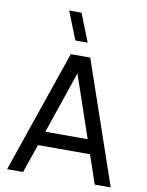

<svg xmlns="http://www.w3.org/2000/svg" viewBox="-102 -1040 851 1112"><g transform="rotate(10 323.0 -484.0)"><path d="M351 -802.5 285.5 -967.5H213L278.5 -802.5ZM18.5 0H112.5L170.5 -168.5H476.5L534 0H628L380.5 -720H266ZM199 -252 323.5 -617 448 -252Z"/></g></svg>

Font: Vela Sans Med
Style: Regular
Weight: 500
Designer: Principal design: Mikhail Sharanda - project Manrope.
Design modification: Ravid Balaliev
Foundry: Mikhail Sharanda
Version: Version 1.001